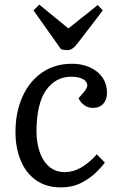

<svg xmlns="http://www.w3.org/2000/svg" viewBox="-20 -797 526 831"><path d="M291 -521Q356 -521 399.5 -487Q443 -453 443 -394Q443 -366 427 -348Q411 -330 382 -330Q361 -330 344.5 -342Q328 -354 320 -372L341 -396Q361 -418 357 -433.5Q353 -449 334 -457Q315 -465 289 -465Q220 -465 179 -406Q138 -347 138 -228Q138 -180 151.5 -140Q165 -100 192.5 -76Q220 -52 261 -52Q330 -52 399 -129L434 -93Q422 -77 396.5 -51.5Q371 -26 332.5 -6Q294 14 243 14Q180 14 136 -17Q92 -48 69.5 -102.5Q47 -157 47 -225Q47 -311 77 -378Q107 -445 162 -483Q217 -521 291 -521ZM125 -752 150 -777 276 -674 403 -775 425 -752 317 -611Q304 -594 293.5 -587Q283 -580 272 -580Q256 -580 244 -584Z"/></svg>

Font: Literata 12pt
Style: Italic
Weight: 400
Italic angle: -2°
Designer: Latin by Veronika Burian and Jose Scaglione. Greek by Irene Vlachou. Cyrillic by Vera Evstafieva
Foundry: TypeTogether
Version: Version 3.002